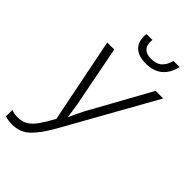

<svg xmlns="http://www.w3.org/2000/svg" viewBox="-281 -1004 1109 1109"><g transform="rotate(45 273.5 -449.5)"><path d="M46 10Q14 10 -11 1V-51Q14 -42 42 -42Q76 -42 101.5 -57Q127 -72 151 -105.5Q175 -139 205 -194L101 -714H158L230 -345Q234 -320 238 -294.5Q242 -269 245 -247Q254 -269 265.5 -292.5Q277 -316 288 -338L496 -714H558L245 -155Q199 -74 155.5 -32Q112 10 46 10ZM343 -785Q286 -785 255.5 -812Q225 -839 225 -890Q225 -893 225.5 -898.5Q226 -904 227 -909H275Q274 -899 274 -893Q274 -826 346 -826Q390 -826 413.5 -848Q437 -870 447 -909H497Q483 -849 445 -817Q407 -785 343 -785Z"/></g></svg>

Font: Noto Sans SemiCondensed Light
Style: Italic
Weight: 300
Width: 4
Italic angle: -12°
Designer: Monotype Design Team
Foundry: Monotype Imaging Inc.
Version: Version 2.013; ttfautohint (v1.8.4.7-5d5b)